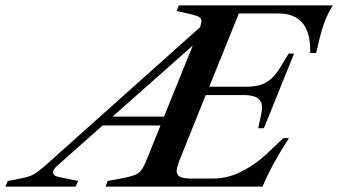

<svg xmlns="http://www.w3.org/2000/svg" viewBox="-80 -693 1256 713"><path d="M1156 -673Q1139 -646 1128 -618Q1114 -584 1102 -529L1094 -496H1072Q1076 -643 954 -643H807L697 -371H835Q884 -371 912.5 -389.5Q941 -408 964 -448L992 -494H1012L900 -217H879L889 -264Q893 -279 893 -294Q893 -317 877 -328.5Q861 -340 824 -340H684L591 -109Q576 -72 576 -58Q576 -43 588.5 -36.5Q601 -30 631 -30H711Q765 -30 816 -55.5Q867 -81 912 -123L972 -180H993Q928 -80 895 0H312L320 -21L379 -32Q419 -40 433.5 -50Q448 -60 461 -91L516 -227H301L132 -77Q117 -64 117 -53Q117 -39 142 -35L210 -21L201 0H-60L-51 -21L5 -32Q31 -37 47.5 -47Q64 -57 88 -78L663 -592Q668 -607 668 -614Q668 -625 659 -630Q650 -635 626 -641L576 -652L584 -673ZM636 -524 338 -260H529Z"/></svg>

Font: Ibarra Real Nova
Style: Italic
Weight: 400
Italic angle: -22°
Designer: Jose Maria Ribagorda & Octavio Pardo
Foundry: Octavio Pardo
Version: Version 1.014